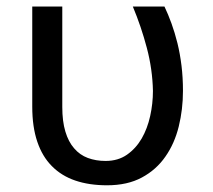

<svg xmlns="http://www.w3.org/2000/svg" viewBox="-20 -548 640 578"><path d="M167.5 -528.3H77.1V-227.1Q77.1 -166 92.3 -121.3Q107.4 -76.7 136.2 -47.9Q165 -18.6 206.8 -4.4Q248.5 9.8 302.2 9.8Q363.8 9.8 407.2 -13.7Q450.7 -37.1 478 -76.7Q505.4 -115.7 518.1 -167.2Q530.8 -218.8 530.8 -274.4Q530.8 -314.5 526.4 -350.3Q522 -386.2 514.2 -418Q506.3 -449.7 496.3 -477.3Q486.3 -504.9 475.1 -528.3H379.9Q405.3 -467.3 422.1 -403.6Q439 -339.8 440.4 -274.4Q440.4 -236.3 432.1 -198.7Q423.8 -161.1 406.7 -131.3Q389.2 -101.1 362.3 -82.3Q335.4 -63.5 297.9 -63.5Q268.6 -63.5 244.4 -72.5Q220.2 -81.5 203.1 -101.6Q186 -121.1 176.8 -151.9Q167.5 -182.6 167.5 -226.1Z"/></svg>

Font: Roboto Mono
Style: Regular
Weight: 400
Monospace: yes
Designer: Google
Version: Version 3.000